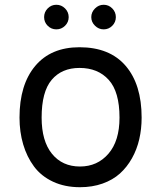

<svg xmlns="http://www.w3.org/2000/svg" viewBox="-20 -762 669 797"><path d="M178 -727.1Q192.9 -742.2 213.9 -742.2Q234.9 -742.2 250 -727.1Q265.1 -711.9 265.1 -690.9Q265.1 -669.9 250 -655Q234.9 -640.1 213.9 -640.1Q192.9 -640.1 178 -655Q163.1 -669.9 163.1 -690.9Q163.1 -711.9 178 -727.1ZM410.2 -742.2Q431.2 -742.2 446 -727.1Q460.9 -711.9 460.9 -690.9Q460.9 -669.9 446 -655Q431.2 -640.1 410.2 -640.1Q389.6 -640.1 374.3 -655.3Q358.9 -670.4 358.9 -690.9Q358.9 -711.4 374.3 -726.8Q389.6 -742.2 410.2 -742.2ZM310.1 -565.9Q435.1 -565.9 501.5 -488.8Q567.9 -411.6 567.9 -273.9Q567.9 -226.6 558.1 -184.1Q548.3 -141.6 527.8 -105Q507.3 -68.4 477.8 -41.7Q448.2 -15.1 405.8 0Q363.3 15.1 312 15.1Q249 15.1 200 -7.8Q150.9 -30.8 121.1 -71Q91.3 -111.3 76.2 -162.8Q61 -214.4 61 -273.9Q61 -410.6 126.2 -488.3Q191.4 -565.9 310.1 -565.9ZM310.1 -480Q236.3 -480 194.6 -430.7Q152.8 -381.3 152.8 -273.9Q152.8 -176.3 195.8 -123.5Q238.8 -70.8 312 -70.8Q384.3 -70.8 430.2 -124Q476.1 -177.2 476.1 -273.9Q476.1 -380.9 431.4 -430.4Q386.7 -480 310.1 -480Z"/></svg>

Font: Stilu
Style: Regular
Weight: 400
Designer: Genilson Lima Santos
Foundry: Genilson Lima Santos
Version: Version 1.200;PS 001.200;hotconv 1.0.88;makeotf.lib2.5.64775